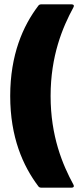

<svg xmlns="http://www.w3.org/2000/svg" viewBox="-20 -777 367 884"><path d="M170 87H310C316 87 320 84 320 80C320 78 319 75 318 73C268 -19 213 -150 213 -335C213 -520 268 -651 318 -743C323 -751 319 -757 310 -757H170C164 -757 159 -755 156 -750C86 -658 27 -525 27 -335C27 -145 86 -13 156 80C159 85 164 87 170 87Z"/></svg>

Font: Barlow Semi Condensed ExtraBold
Style: Regular
Weight: 800
Width: 4
Designer: Jeremy Tribby
Foundry: Tribby Type
Version: Version 1.422;hotconv 1.0.109;makeotfexe 2.5.65596